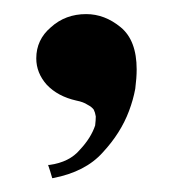

<svg xmlns="http://www.w3.org/2000/svg" viewBox="-20 -141 244 271"><path d="M31.2 -58.6Q31.2 -38.1 45.9 -21.5Q61.5 -4.9 87.9 1Q97.7 2.9 103.5 6.8Q109.4 9.8 112.3 13.7Q114.3 17.6 115.2 23.4Q115.2 28.3 114.3 36.1Q108.4 53.7 92.8 70.3Q78.1 87.9 49.8 91.8Q49.8 91.8 48.8 91.8Q47.9 91.8 47.9 91.8Q47.9 91.8 50.8 100.6Q53.7 110.4 53.7 110.4Q53.7 110.4 54.7 110.4Q54.7 110.4 54.7 110.4Q100.6 101.6 125 74.2Q150.4 46.9 162.1 15.6Q168 0 170.9 -15.6Q172.9 -31.2 172.9 -43Q172.9 -84 150.4 -102.5Q127.9 -121.1 101.6 -121.1Q72.3 -121.1 51.8 -102.5Q31.2 -85 31.2 -58.6Z"/></svg>

Font: umazing
Style: Display
Weight: 400
Designer: umazing